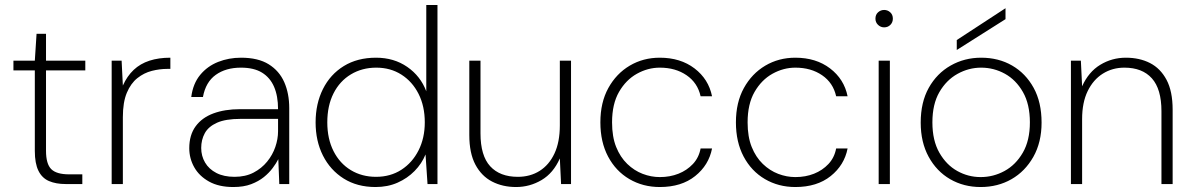

<svg xmlns="http://www.w3.org/2000/svg" viewBox="-20 -740 4793 772"><path d="M244 0Q205 0 177 -12Q149 -24 134.5 -53.5Q120 -83 120 -133V-457H34V-496H120L127 -604H165V-496H323V-457H165V-134Q165 -81 186 -60Q207 -39 258 -39H311V0Z M429 0V-496H469L474 -396Q491 -434 517.5 -459Q544 -484 581 -496Q618 -508 665 -508V-463H652Q622 -463 590.5 -455Q559 -447 532.5 -426Q506 -405 490 -367Q474 -329 474 -269V0Z M918 12Q860 12 820.5 -10Q781 -32 761 -67.5Q741 -103 741 -144Q741 -197 766.5 -232Q792 -267 838 -284Q884 -301 945 -301H1098Q1098 -354 1082 -391Q1066 -428 1033.5 -448Q1001 -468 949 -468Q888 -468 847.5 -439Q807 -410 796 -350H749Q756 -404 785 -439Q814 -474 857 -491Q900 -508 949 -508Q1018 -508 1060.5 -481.5Q1103 -455 1123 -409.5Q1143 -364 1143 -305V0H1103L1099 -100Q1091 -84 1076.5 -64.5Q1062 -45 1041 -28Q1020 -11 990 0.5Q960 12 918 12ZM923 -29Q967 -29 999.5 -46Q1032 -63 1054 -90Q1076 -117 1087 -149Q1098 -181 1098 -212V-262H947Q887 -262 852.5 -246.5Q818 -231 803.5 -204.5Q789 -178 789 -145Q789 -113 804.5 -86.5Q820 -60 850 -44.5Q880 -29 923 -29Z M1490 12Q1416 12 1362 -22Q1308 -56 1278.5 -114.5Q1249 -173 1249 -248Q1249 -323 1278.5 -382Q1308 -441 1362.5 -474.5Q1417 -508 1492 -508Q1564 -508 1617.5 -471Q1671 -434 1694 -373V-720H1739V0H1699L1691 -119Q1676 -82 1647 -52.5Q1618 -23 1578.5 -5.5Q1539 12 1490 12ZM1492 -29Q1550 -29 1594 -57.5Q1638 -86 1663 -135.5Q1688 -185 1688 -248Q1688 -313 1663 -362.5Q1638 -412 1594 -440Q1550 -468 1493 -468Q1436 -468 1391 -441Q1346 -414 1321 -364.5Q1296 -315 1296 -248Q1296 -182 1321 -132.5Q1346 -83 1390.5 -56Q1435 -29 1492 -29Z M2055 12Q2001 12 1958.5 -10Q1916 -32 1891.5 -78Q1867 -124 1867 -197V-496H1912V-204Q1912 -114 1951 -71.5Q1990 -29 2062 -29Q2112 -29 2150 -53Q2188 -77 2209.5 -123Q2231 -169 2231 -236V-496H2276V0H2236L2231 -103Q2205 -44 2157.5 -16Q2110 12 2055 12Z M2633 12Q2565 12 2510.5 -20Q2456 -52 2425 -110.5Q2394 -169 2394 -248Q2394 -328 2426 -386Q2458 -444 2512 -476Q2566 -508 2633 -508Q2716 -508 2772.5 -465Q2829 -422 2843 -353H2797Q2785 -407 2740.5 -437.5Q2696 -468 2633 -468Q2585 -468 2541 -443.5Q2497 -419 2469 -370.5Q2441 -322 2441 -248Q2441 -190 2457.5 -149Q2474 -108 2502 -81Q2530 -54 2564 -41Q2598 -28 2633 -28Q2674 -28 2708 -41.5Q2742 -55 2766 -80.5Q2790 -106 2797 -143H2843Q2830 -76 2775 -32Q2720 12 2633 12Z M3178 12Q3110 12 3055.5 -20Q3001 -52 2970 -110.5Q2939 -169 2939 -248Q2939 -328 2971 -386Q3003 -444 3057 -476Q3111 -508 3178 -508Q3261 -508 3317.5 -465Q3374 -422 3388 -353H3342Q3330 -407 3285.5 -437.5Q3241 -468 3178 -468Q3130 -468 3086 -443.5Q3042 -419 3014 -370.5Q2986 -322 2986 -248Q2986 -190 3002.5 -149Q3019 -108 3047 -81Q3075 -54 3109 -41Q3143 -28 3178 -28Q3219 -28 3253 -41.5Q3287 -55 3311 -80.5Q3335 -106 3342 -143H3388Q3375 -76 3320 -32Q3265 12 3178 12Z M3513 0V-496H3558V0ZM3535 -630Q3521 -630 3510.5 -640Q3500 -650 3500 -665Q3500 -681 3510.5 -690.5Q3521 -700 3535 -700Q3549 -700 3559.5 -690.5Q3570 -681 3570 -665Q3570 -650 3560 -640Q3550 -630 3535 -630Z M3923 12Q3855 12 3800.5 -19.5Q3746 -51 3714 -109.5Q3682 -168 3682 -247Q3682 -329 3714.5 -387Q3747 -445 3802.5 -476.5Q3858 -508 3925 -508Q3995 -508 4049.5 -476.5Q4104 -445 4136 -387Q4168 -329 4168 -247Q4168 -168 4135 -109.5Q4102 -51 4047 -19.5Q3992 12 3923 12ZM3923 -28Q3974 -28 4019 -52.5Q4064 -77 4092.5 -126Q4121 -175 4121 -248Q4121 -321 4093 -370Q4065 -419 4020.5 -443.5Q3976 -468 3925 -468Q3875 -468 3830 -443Q3785 -418 3757 -369.5Q3729 -321 3729 -248Q3729 -175 3757 -126Q3785 -77 3829 -52.5Q3873 -28 3923 -28ZM3827 -539V-579L4023 -707V-663Z M4286 0V-496H4326L4331 -393Q4357 -451 4404 -479.5Q4451 -508 4507 -508Q4562 -508 4604 -486.5Q4646 -465 4670.5 -419Q4695 -373 4695 -299V0H4650V-293Q4650 -382 4611.5 -425Q4573 -468 4501 -468Q4453 -468 4414.5 -444Q4376 -420 4353.5 -374Q4331 -328 4331 -261V0Z"/></svg>

Font: DM Sans 24pt ExtraLight
Style: Regular
Weight: 250
Designer: Colophon Foundry, Jonny Pinhorn
Foundry: Colophon Foundry
Version: Version 4.004;gftools[0.9.30]